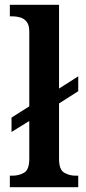

<svg xmlns="http://www.w3.org/2000/svg" viewBox="-20 -780 359 800"><path d="M21 0V-48H32Q59 -48 80.5 -60.5Q102 -73 102 -118V-276L28 -230V-290L102 -337V-648Q102 -676 91 -689.5Q80 -703 64 -707.5Q48 -712 32 -712H21V-760H226V-411L306 -462V-400L226 -349V-118Q226 -73 247.5 -60.5Q269 -48 295 -48H306V0Z"/></svg>

Font: Noto Serif Thai SemiCondensed SemiBold
Style: Regular
Weight: 600
Width: 4
Designer: Monotype Design Team
Foundry: Monotype Imaging Inc.
Version: Version 2.002; ttfautohint (v1.8.4.7-5d5b)